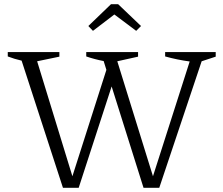

<svg xmlns="http://www.w3.org/2000/svg" viewBox="-20 -895 1064 915"><path d="M280 0 83 -606Q48 -614 17 -626V-647H263V-625L157 -603L325 -55L487 -562L474 -604Q432 -612 391 -626V-647H638V-625L539 -603L709 -55L884 -602Q854 -606 825 -612Q796 -618 767 -626V-647H1008V-625L941 -603L739 0H664L512 -483L355 0ZM543 -875 652 -771 629 -748 525 -826 423 -748 401 -771 509 -875Z"/></svg>

Font: Piazzolla Light
Style: Regular
Weight: 300
Designer: Juan Pablo del Peral
Foundry: Huerta Tipografica
Version: Version 1.330